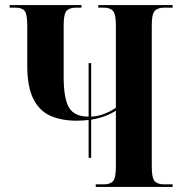

<svg xmlns="http://www.w3.org/2000/svg" viewBox="-20 -734 721 754"><path d="M328 -114V-263Q305 -260 281 -260Q222 -260 178.5 -279Q135 -298 111 -345.5Q87 -393 87 -477V-634Q87 -679 76.5 -691.5Q66 -704 41 -704H18V-714H300V-704H278Q253 -704 241.5 -691.5Q230 -679 230 -635V-432Q230 -347 251 -311.5Q272 -276 328 -276V-486H338V-276Q365 -277 391 -287.5Q417 -298 435 -311V-635Q435 -679 423.5 -691.5Q412 -704 387 -704H366V-714H658V-704H625Q600 -704 588 -691.5Q576 -679 576 -635V-80Q576 -35 587.5 -22.5Q599 -10 625 -10H658V0H356V-10H387Q412 -10 423.5 -22Q435 -34 435 -79V-299Q421 -290 397 -280Q373 -270 338 -264V-114Z"/></svg>

Font: Noto Serif Display Condensed
Style: Bold
Weight: 700
Width: 3
Designer: Monotype Design Team
Foundry: Monotype Imaging Inc.
Version: Version 2.009